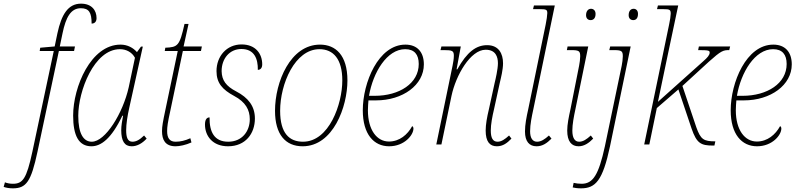

<svg xmlns="http://www.w3.org/2000/svg" viewBox="-150 -790 4379 1050"><path d="M-80 240C-6 240 20 203 55 40L172 -511H255L260 -536H177L192 -608C210 -695 237 -745 292 -745C337 -745 351 -721 351 -661C369 -661 378 -673 378 -691C378 -734 351 -770 293 -770C222 -770 186 -710 164 -608L149 -536L70 -529L67 -511H144L27 40C-5 189 -26 215 -80 215C-94 215 -112 212 -123 207L-130 232C-117 237 -98 240 -80 240Z M350 10C402 10 459 -31 519 -157H523C518 -131 513 -102 513 -78C513 -19 531 10 570 10C599 10 627 -5 652 -32L638 -49C612 -24 594 -15 574 -15C548 -15 540 -39 540 -78C540 -112 547 -157 557 -201L631 -535H621L599 -505C579 -528 548 -546 509 -546C347 -546 250 -315 250 -158C250 -49 280 10 350 10ZM352 -15C307 -15 278 -58 278 -157C278 -291 364 -521 506 -521C541 -521 572 -504 588 -474L554 -313C522 -170 426 -15 352 -15Z M810 10C832 10 866 3 897 -11L891 -34C862 -21 837 -15 810 -15C777 -15 764 -36 764 -73C764 -96 767 -119 782 -187L850 -511H949L954 -536H854L881 -659H859C832 -539 823 -532 754 -529L751 -511H822L754 -187C741 -125 736 -99 736 -73C736 -26 753 10 810 10Z M1097 10C1193 10 1244 -60 1244 -142C1244 -210 1207 -256 1142 -290C1086 -319 1063 -351 1062 -401C1062 -470 1106 -522 1170 -522C1242 -522 1261 -467 1260 -408C1275 -408 1284 -419 1284 -438C1284 -495 1249 -547 1171 -547C1090 -547 1034 -483 1034 -401C1034 -336 1066 -300 1131 -265C1193 -232 1216 -189 1216 -138C1216 -71 1173 -15 1098 -15C1022 -15 995 -68 996 -148C982 -148 971 -138 971 -109C971 -45 1014 10 1097 10Z M1505 10C1672 10 1750 -206 1750 -350C1750 -489 1685 -546 1600 -546C1438 -546 1354 -342 1354 -184C1354 -55 1411 10 1505 10ZM1507 -15C1433 -15 1382 -60 1382 -184C1382 -332 1463 -521 1597 -521C1673 -521 1722 -467 1722 -350C1722 -221 1650 -15 1507 -15Z M1978 10C2061 10 2111 -51 2111 -87C2111 -93 2108 -99 2104 -100C2079 -54 2035 -16 1977 -16C1911 -16 1862 -79 1862 -187C1862 -203 1864 -230 1865 -241H1906C2053 -241 2168 -325 2168 -438C2168 -506 2131 -546 2067 -546C1919 -546 1834 -338 1834 -187C1834 -55 1895 10 1978 10ZM1899 -266H1868C1890 -394 1966 -521 2066 -521C2116 -521 2140 -492 2140 -440C2140 -334 2034 -266 1899 -266Z M2567 10C2600 10 2623 -7 2647 -32L2634 -49C2611 -28 2592 -15 2571 -15C2545 -15 2534 -36 2534 -76C2534 -110 2542 -152 2552 -194L2583 -336C2590 -366 2601 -409 2601 -444C2601 -496 2578 -543 2514 -543C2454 -543 2404 -506 2351 -411H2347L2370 -536H2264L2259 -516H2277C2324 -516 2332 -512 2332 -485C2332 -468 2328 -446 2325 -431L2236 0H2264L2319 -265C2343 -379 2423 -518 2506 -518C2561 -518 2573 -479 2573 -444C2573 -412 2560 -356 2555 -336L2524 -194C2513 -148 2506 -109 2506 -76C2506 -16 2528 10 2567 10Z M2784 10C2817 10 2841 -7 2866 -32L2852 -49C2829 -28 2809 -15 2787 -15C2762 -15 2749 -36 2749 -72C2749 -110 2758 -152 2767 -194L2884 -760H2770L2765 -740H2801C2838 -740 2843 -737 2843 -718C2843 -707 2839 -679 2834 -655L2739 -194C2729 -149 2721 -109 2721 -71C2721 -16 2745 10 2784 10Z M3080 -680C3094 -680 3107 -689 3107 -714C3107 -732 3096 -742 3082 -742C3066 -742 3055 -728 3055 -707C3055 -689 3066 -680 3080 -680ZM3014 10C3044 10 3070 -7 3094 -32L3081 -49C3058 -28 3039 -15 3017 -15C2993 -15 2980 -36 2980 -76C2980 -110 2988 -152 2997 -194L3067 -536H2954L2950 -516H2970C3016 -516 3023 -512 3023 -482C3023 -468 3020 -446 3017 -431L2970 -194C2960 -149 2952 -109 2952 -76C2952 -16 2976 10 3014 10Z M3313 -680C3327 -680 3339 -689 3339 -714C3339 -732 3329 -742 3315 -742C3298 -742 3288 -728 3288 -707C3288 -689 3299 -680 3313 -680ZM3027 240C3107 240 3146 198 3186 10L3299 -536H3187L3182 -516H3203C3249 -516 3256 -512 3256 -482C3256 -468 3253 -446 3250 -431L3158 10C3124 166 3093 215 3031 215C3015 215 2999 213 2987 210L2982 235C2990 237 3006 240 3027 240Z M3749 6H3757L3762 -17C3698 -17 3682 -27 3658 -94L3582 -320L3726 -452C3794 -513 3805 -516 3838 -516L3843 -536H3672L3668 -516C3728 -516 3731 -513 3731 -502C3731 -489 3719 -475 3696 -455L3448 -233C3465 -316 3484 -403 3501 -486L3559 -760H3448L3443 -740H3477C3513 -740 3518 -737 3518 -715C3518 -705 3514 -677 3509 -655L3373 0H3401L3442 -199L3560 -301L3632 -87C3660 -6 3683 6 3749 6Z M3990 10C4073 10 4123 -51 4123 -87C4123 -93 4120 -99 4116 -100C4091 -54 4047 -16 3989 -16C3923 -16 3874 -79 3874 -187C3874 -203 3876 -230 3877 -241H3918C4065 -241 4180 -325 4180 -438C4180 -506 4143 -546 4079 -546C3931 -546 3846 -338 3846 -187C3846 -55 3907 10 3990 10ZM3911 -266H3880C3902 -394 3978 -521 4078 -521C4128 -521 4152 -492 4152 -440C4152 -334 4046 -266 3911 -266Z"/></svg>

Font: Noto Serif SemiCondensed Thin
Style: Italic
Weight: 100
Width: 4
Italic angle: -12°
Designer: Monotype Design Team
Foundry: Monotype Imaging Inc.
Version: Version 2.013